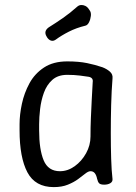

<svg xmlns="http://www.w3.org/2000/svg" viewBox="-20 -758 555 785"><path d="M200 7Q124 7 92 -53.5Q60 -114 60 -225V-250Q60 -289 69.5 -333.5Q79 -378 100.5 -417.5Q122 -457 160 -482Q198 -507 255 -507Q302 -507 336 -500Q370 -493 399 -483Q417 -476 429.5 -465Q442 -454 440 -437Q436 -387 434.5 -329.5Q433 -272 433 -215Q433 -158 434.5 -109Q436 -60 440 -26Q441 -15 431 -9Q421 -3 406 -3Q391 -3 385.5 -8.5Q380 -14 377 -27Q374 -42 367.5 -50Q361 -58 350 -58Q341 -58 328.5 -48Q316 -38 299 -25.5Q282 -13 257.5 -3Q233 7 200 7ZM225 -58Q257 -58 285.5 -78.5Q314 -99 332 -131.5Q350 -164 350 -200Q350 -236 351.5 -273.5Q353 -311 355 -348.5Q357 -386 359 -422Q362 -440 343 -444Q331 -446 307 -449Q283 -452 255 -452Q217 -452 194 -431.5Q171 -411 159.5 -379Q148 -347 144 -312.5Q140 -278 140 -250V-225Q140 -147 158.5 -102.5Q177 -58 225 -58ZM208 -596Q198 -589 188.5 -592Q179 -595 172 -606L171 -608Q164 -619 166 -628.5Q168 -638 179 -646Q208 -664 237.5 -684.5Q267 -705 296 -731Q303 -737 311.5 -737.5Q320 -738 328.5 -734Q337 -730 343 -721L347 -715Q353 -707 351.5 -693Q350 -679 344 -667Q338 -655 329 -653Q292 -644 261.5 -628.5Q231 -613 208 -596Z"/></svg>

Font: Winky Sans Light
Style: Regular
Weight: 300
Designer: Simon Atzbach
Foundry: typofactur
Version: Version 1.205